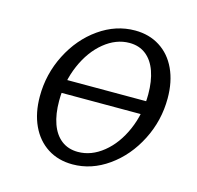

<svg xmlns="http://www.w3.org/2000/svg" viewBox="-91 -677 803 783"><g transform="rotate(15 310.5 -285.0)"><path d="M79.8 -222.6Q79.8 -316.9 122.2 -400Q164.5 -483.1 235.1 -532.7Q305.6 -582.3 386.3 -582.3Q446 -582.3 491.1 -553.6Q536.3 -525 560.9 -472.2Q585.5 -419.4 585.5 -349.2Q585.5 -254.8 543.1 -171.8Q500.8 -88.7 430.2 -38.7Q359.7 11.3 279.8 11.3Q219.4 11.3 174.2 -17.7Q129 -46.8 104.4 -99.6Q79.8 -152.4 79.8 -222.6ZM504.8 -344.4Q504.8 -400 490.3 -441.1Q475.8 -482.3 447.2 -504.8Q418.5 -527.4 377.4 -527.4Q321 -527.4 271 -486.7Q221 -446 190.7 -376.2Q160.5 -306.5 160.5 -225Q160.5 -169.4 175 -128.6Q189.5 -87.9 218.1 -65.7Q246.8 -43.5 287.9 -43.5Q344.4 -43.5 394.4 -83.9Q444.4 -124.2 474.6 -193.5Q504.8 -262.9 504.8 -344.4ZM131.5 -315.3H538.7L530.6 -258.9H123.4Z"/></g></svg>

Font: Playfair Micro SmCond SmLight
Style: Italic
Weight: 360
Width: 4
Italic angle: -15.6°
Designer: Claus Eggers Sørensen
Foundry: Claus Eggers Sørensen
Version: Version 2.203;Glyphs 3.3 (3326)